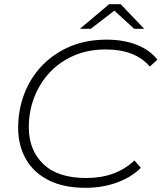

<svg xmlns="http://www.w3.org/2000/svg" viewBox="-20 -895 774 920"><path d="M389 5Q286 5 214 -31Q142 -67 104.5 -132Q67 -197 67 -283Q67 -368 96 -444.5Q125 -521 180.5 -579.5Q236 -638 314 -671.5Q392 -705 491 -705Q573 -705 636 -680Q699 -655 734 -609L698 -576Q628 -658 487 -658Q402 -658 334 -628.5Q266 -599 218 -547.5Q170 -496 144 -428.5Q118 -361 118 -285Q118 -176 187.5 -109Q257 -42 393 -42Q465 -42 523 -63.5Q581 -85 624 -126L655 -91Q609 -45 539.5 -20Q470 5 389 5ZM363 -757 503 -875H558L671 -757H623L528 -844L415 -757Z"/></svg>

Font: Montserrat Light
Style: Italic
Weight: 300
Italic angle: -11.3°
Designer: Julieta Ulanovsky
Foundry: Julieta Ulanovsky
Version: Version 9.000; ttfautohint (v1.8.4.7-5d5b)